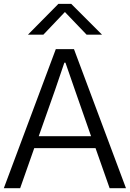

<svg xmlns="http://www.w3.org/2000/svg" viewBox="-24 -990 683 1010"><path d="M179.7 -273.4H455.1L369.1 -519.5Q361.3 -542 344.2 -591.3Q327.1 -640.6 320.3 -660.2H314.5Q273.4 -540 266.6 -519.5ZM-3.9 0 269.5 -731.4H365.2L638.7 0H552.7L478.5 -210.9H156.2L82 0ZM123 -807.6 283.2 -969.7H350.6L512.7 -807.6H431.6L317.4 -926.8L204.1 -807.6Z"/></svg>

Font: Gothic A1
Style: Regular
Weight: 400
Designer: HanYang I&C Co.,Ltd.
Foundry: HanYang I&C Co.,Ltd.
Version: Version 2.50